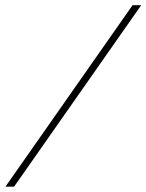

<svg xmlns="http://www.w3.org/2000/svg" viewBox="-46 -702 550 722"><path d="M-25.5 0 452.5 -682.5H485L7 0Z"/></svg>

Font: Newsreader ExtraLight
Style: Italic
Weight: 250
Italic angle: -17°
Designer: Hugues Gentile
Foundry: Production Type
Version: Version 1.003